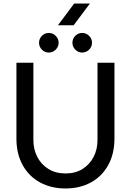

<svg xmlns="http://www.w3.org/2000/svg" viewBox="-20 -1055 741 1087"><path d="M351 12Q270 12 207 -22Q144 -56 108.5 -120Q73 -184 73 -271V-700H169V-261Q169 -210 191 -167Q213 -124 254 -98.5Q295 -73 351 -73Q407 -73 447.5 -98.5Q488 -124 510 -167Q532 -210 532 -261V-700H628V-271Q628 -184 592.5 -120Q557 -56 494.5 -22Q432 12 351 12ZM445.5 -757.5Q422.2 -757.5 406.1 -774.1Q390 -790.6 390 -813Q390 -835.4 406.1 -852Q422.2 -868.5 445.5 -868.5Q467.9 -868.5 484.5 -852Q501 -835.4 501 -813Q501 -790.6 484.5 -774.1Q467.9 -757.5 445.5 -757.5ZM256.5 -757.5Q233.2 -757.5 217.1 -774.1Q201 -790.6 201 -813Q201 -835.4 217.1 -852Q233.2 -868.5 256.5 -868.5Q278.9 -868.5 295.5 -852Q312 -835.4 312 -813Q312 -790.6 295.5 -774.1Q278.9 -757.5 256.5 -757.5ZM308 -912 400 -1035H489L397 -912Z"/></svg>

Font: MuseoModerno
Style: Regular
Weight: 400
Designer: Pablo Cosgaya, Héctor Gatti, Marcela Romero, and the Authors of The MuseoModerno Project.
Foundry: Omnibus-Type Team
Version: Version 1.001